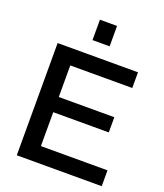

<svg xmlns="http://www.w3.org/2000/svg" viewBox="-168 -1062 1000 1172"><g transform="rotate(20 332.0 -475.5)"><path d="M275.9 -818.8V-951.2H387.2V-818.8ZM82 0V-729H604V-627H201.2V-421.9H562V-323.2H201.2V-103H633.8V0Z"/></g></svg>

Font: BDO Grotesk Medium
Style: Regular
Weight: 500
Designer: Deni Anggara
Foundry: Lokal Container
Version: Version 2.000